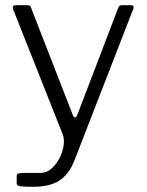

<svg xmlns="http://www.w3.org/2000/svg" viewBox="-20 -550 561 735"><path d="M107 165Q78 165 61 163.5Q44 162 44 153V124Q44 117 49.5 114.5Q55 112 73 112H135Q158 112 176.5 96Q195 80 207.5 56Q220 32 223.5 7Q227 -18 220 -36L30 -515Q28 -521 30 -525.5Q32 -530 40 -530H85Q91 -530 94.5 -528Q98 -526 99 -520L259 -109Q263 -100 268 -100.5Q273 -101 277 -113L433 -521Q435 -526 438 -528Q441 -530 446 -530H482Q488 -530 490.5 -526Q493 -522 491 -518L267 59Q255 91 239 111.5Q223 132 203.5 143.5Q184 155 160 160Q136 165 107 165Z"/></svg>

Font: Libre Franklin Light
Style: Regular
Weight: 300
Designer: Pablo Impallari, Rodrigo Fuenzalida, Nhung Nguyen
Foundry: Impallari Type
Version: Version 3.000